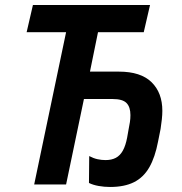

<svg xmlns="http://www.w3.org/2000/svg" viewBox="-20 -734 726 764"><path d="M418 10Q395 10 372.5 6Q350 2 334 -6L335 -113Q352 -104 368 -100.5Q384 -97 400 -97Q424 -97 441 -106Q458 -115 469 -135Q480 -155 486 -187L492 -221Q495 -235 497 -248.5Q499 -262 499 -276Q499 -308 483.5 -324Q468 -340 428 -340H314L243 0H116L243 -606H86L111 -714H577L552 -606H370L338 -449H453Q540 -449 583 -407Q626 -365 626 -293Q626 -278 624 -259Q622 -240 619 -221L609 -171Q597 -108 574 -68Q551 -28 513 -9Q475 10 418 10Z"/></svg>

Font: Noto Sans Display SemiBold
Style: Italic
Weight: 600
Italic angle: -12°
Designer: Monotype Design Team
Foundry: Monotype Imaging Inc.
Version: Version 2.003